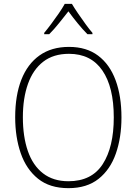

<svg xmlns="http://www.w3.org/2000/svg" viewBox="-20 -969 711 999"><path d="M612 -358Q612 -254 583 -170.5Q554 -87 493 -38.5Q432 10 336 10Q239 10 178 -39Q117 -88 88 -171.5Q59 -255 59 -359Q59 -472 91 -554Q123 -636 185.5 -680.5Q248 -725 339 -725Q430 -725 490.5 -679.5Q551 -634 581.5 -551.5Q612 -469 612 -358ZM99 -359Q99 -258 125 -183Q151 -108 204 -67Q257 -26 336 -26Q457 -26 514.5 -115Q572 -204 572 -358Q572 -516 512.5 -602.5Q453 -689 339 -689Q258 -689 205 -648Q152 -607 125.5 -532.5Q99 -458 99 -359ZM354 -949Q367 -927 386.5 -898.5Q406 -870 426 -842.5Q446 -815 461 -798V-791H435Q410 -816 383.5 -848.5Q357 -881 336 -910Q314 -882 287.5 -849Q261 -816 236 -791H210V-798Q226 -817 246.5 -844.5Q267 -872 286 -899.5Q305 -927 317 -949Z"/></svg>

Font: Noto Sans Gurmukhi SemiCondensed ExtraLight
Style: Regular
Weight: 200
Width: 4
Designer: Jelle Bosma - Monotype Design Team
Foundry: Monotype Imaging Inc.
Version: Version 2.004; ttfautohint (v1.8.4.7-5d5b)